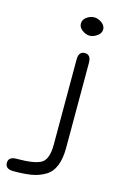

<svg xmlns="http://www.w3.org/2000/svg" viewBox="-242 -685 572 909"><g transform="rotate(15 44.0 -230.5)"><path d="M140.1 -618.7Q158.2 -605.5 158.2 -586.9Q158.2 -568.4 139.6 -555.2Q121.1 -542 103 -542Q85 -542 66.9 -555.2Q48.8 -568.4 48.8 -587.4Q48.8 -606.4 66.4 -619.1Q84 -631.8 103 -631.8Q122.1 -631.8 140.1 -618.7ZM133.8 0Q133.8 107.4 74.2 141.6Q43.9 159.2 8.8 165Q-26.4 170.9 -79.1 170.9Q-119.1 170.9 -119.1 140.6Q-119.1 110.4 -79.1 110.4Q9.8 110.4 41.5 90.8Q73.2 71.3 73.2 0V-417Q73.2 -457 103.5 -457Q133.8 -457 133.8 -417Z"/></g></svg>

Font: Jura
Style: Medium
Weight: 500
Version: Version 2.6.1